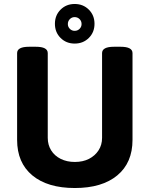

<svg xmlns="http://www.w3.org/2000/svg" viewBox="-20 -937 752 965"><path d="M356 8Q219 8 142.5 -55.5Q66 -119 66 -234V-670Q66 -702 126 -702H160Q220 -702 220 -670V-244Q220 -209 237 -181.5Q254 -154 285 -138.5Q316 -123 356.1 -123Q397 -123 427.4 -138.6Q457.8 -154.3 475.4 -181.5Q493 -208.7 493 -244V-670Q493 -702 553 -702H586Q646 -702 646 -670V-234Q646 -119 569.5 -55.5Q493 8 356 8ZM355.4 -718Q312.8 -718 284.4 -746.4Q256 -774.8 256 -817.4Q256 -860 284.4 -888.5Q312.8 -917 355.4 -917Q398 -917 426.5 -888.5Q455 -860 455 -817.4Q455 -774.8 426.5 -746.4Q398 -718 355.4 -718ZM355.1 -782Q370 -782 380 -792.1Q390 -802.1 390 -816.1Q390 -831 379.9 -841Q369.9 -851 355 -851Q341 -851 331 -840.9Q321 -830.9 321 -816Q321 -802 331.1 -792Q341.1 -782 355.1 -782Z"/></svg>

Font: Asap
Style: Regular
Weight: 400
Designer: Pablo Cosgaya
Foundry: Omnibus-Type
Version: Version 3.001